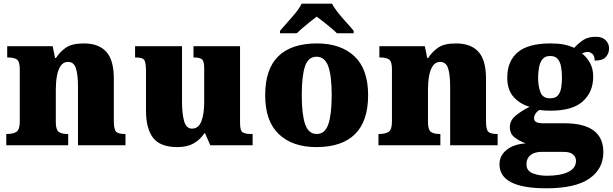

<svg xmlns="http://www.w3.org/2000/svg" viewBox="-20 -786 3316 1039"><path d="M14 0V-61H18Q52 -61 69.5 -73Q87 -85 87 -128V-412Q87 -453 71.5 -464Q56 -475 23 -475H19V-536H265L278 -472H283Q302 -503 335 -527Q368 -551 434 -551Q514 -551 555 -506Q596 -461 596 -360V-131Q596 -85 608.5 -73Q621 -61 655 -61H659V0H402V-317Q402 -381 391 -416Q380 -451 348 -451Q323 -451 308.5 -430Q294 -409 288 -375Q282 -341 282 -301V-125Q282 -85 297 -73Q312 -61 345 -61H349V0Z M940 10Q848 10 809 -39.5Q770 -89 770 -189V-402Q770 -445 761.5 -460Q753 -475 715 -475H711V-536H965V-234Q965 -170 976.5 -130Q988 -90 1019 -90Q1054 -90 1069.5 -129Q1085 -168 1085 -235V-417Q1085 -458 1071 -466.5Q1057 -475 1031 -475H1027V-536H1279V-121Q1279 -78 1294 -69.5Q1309 -61 1335 -61H1347V0H1118L1090 -64H1085Q1063 -30 1028 -10Q993 10 940 10Z M1692 10Q1563 10 1489 -60Q1415 -130 1415 -271Q1415 -412 1486 -481.5Q1557 -551 1695 -551Q1824 -551 1898 -481.5Q1972 -412 1972 -271Q1972 -130 1901 -60Q1830 10 1692 10ZM1694 -61Q1739 -61 1757 -114.5Q1775 -168 1775 -271Q1775 -375 1756.5 -427Q1738 -479 1693 -479Q1648 -479 1630.5 -427Q1613 -375 1613 -271Q1613 -168 1631 -114.5Q1649 -61 1694 -61ZM1495 -619Q1511 -638 1534.5 -664Q1558 -690 1580 -717Q1602 -744 1612 -766H1777Q1788 -744 1809.5 -717Q1831 -690 1855 -664Q1879 -638 1894 -619V-606H1803Q1793 -617 1772.5 -634Q1752 -651 1730.5 -668Q1709 -685 1694 -696Q1679 -685 1657.5 -668Q1636 -651 1616.5 -634Q1597 -617 1586 -606H1495Z M2028 0V-61H2032Q2066 -61 2083.5 -73Q2101 -85 2101 -128V-412Q2101 -453 2085.5 -464Q2070 -475 2037 -475H2033V-536H2279L2292 -472H2297Q2316 -503 2349 -527Q2382 -551 2448 -551Q2528 -551 2569 -506Q2610 -461 2610 -360V-131Q2610 -85 2622.5 -73Q2635 -61 2669 -61H2673V0H2416V-317Q2416 -381 2405 -416Q2394 -451 2362 -451Q2337 -451 2322.5 -430Q2308 -409 2302 -375Q2296 -341 2296 -301V-125Q2296 -85 2311 -73Q2326 -61 2359 -61H2363V0Z M2936 233Q2683 233 2683 103Q2683 56 2721.5 25Q2760 -6 2825 -10Q2794 -21 2766.5 -41Q2739 -61 2739 -98Q2739 -133 2768.5 -158.5Q2798 -184 2846 -208Q2796 -222 2760.5 -260Q2725 -298 2725 -366Q2725 -455 2781.5 -503Q2838 -551 2959 -551Q2999 -551 3029 -545.5Q3059 -540 3087 -527Q3112 -554 3138 -570.5Q3164 -587 3204 -587Q3239 -587 3257.5 -568.5Q3276 -550 3276 -524Q3276 -498 3259 -478Q3242 -458 3198 -458Q3198 -485 3185 -495Q3172 -505 3162 -505Q3151 -505 3143 -502Q3135 -499 3129 -497Q3155 -477 3172.5 -446Q3190 -415 3190 -371Q3190 -289 3134.5 -238Q3079 -187 2959 -187Q2949 -187 2929 -188Q2909 -189 2901 -191Q2891 -188 2880.5 -174.5Q2870 -161 2870 -146Q2870 -131 2883 -125Q2896 -119 2913 -119H3033Q3245 -119 3245 37Q3245 128 3169 180.5Q3093 233 2936 233ZM2957 -254Q2985 -254 2998.5 -269Q3012 -284 3016.5 -309.5Q3021 -335 3021 -365Q3021 -396 3016.5 -423Q3012 -450 2998.5 -466.5Q2985 -483 2957 -483Q2930 -483 2916 -466Q2902 -449 2897 -422Q2892 -395 2892 -364Q2892 -320 2904.5 -287Q2917 -254 2957 -254ZM2939 165Q3013 165 3055 144.5Q3097 124 3097 84Q3097 65 3081.5 50.5Q3066 36 3032 36H2903Q2889 36 2871.5 42Q2854 48 2841.5 63Q2829 78 2829 104Q2829 138 2862 151.5Q2895 165 2939 165Z"/></svg>

Font: Noto Serif Hentaigana Black
Style: Regular
Weight: 900
Designer: Kazuhiro Yamada
Foundry: nipponia
Version: Version 1.000; ttfautohint (v1.8.4.7-5d5b)